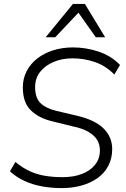

<svg xmlns="http://www.w3.org/2000/svg" viewBox="-20 -956 647 984"><path d="M296 8Q245 8 197 -0.5Q149 -9 107 -28Q65 -47 31 -78L59 -126Q95 -96 132 -79Q169 -62 210.5 -55Q252 -48 300 -48Q357 -48 400 -64.5Q443 -81 467.5 -112Q492 -143 492 -185Q492 -215 478.5 -238Q465 -261 434.5 -279.5Q404 -298 350 -309L249 -334Q180 -350 138.5 -390Q97 -430 97 -508Q97 -554 117 -592Q137 -630 172 -657Q207 -684 253.5 -698.5Q300 -713 354 -713Q421 -713 485.5 -691.5Q550 -670 595 -623L566 -574Q522 -619 466.5 -638Q411 -657 352 -657Q298 -657 254.5 -638.5Q211 -620 185.5 -587.5Q160 -555 160 -510Q160 -454 187.5 -427.5Q215 -401 268 -388L370 -364Q466 -342 510.5 -298Q555 -254 555 -192Q555 -144 535 -106Q515 -68 479.5 -43Q444 -18 397.5 -5Q351 8 296 8ZM214 -765 354 -936H415L519 -765H471L382 -891L263 -765Z"/></svg>

Font: Nunito Sans 12pt ExtraLight 12pt Light
Style: Italic
Weight: 300
Italic angle: -9°
Version: Version 3.101;gftools[0.9.27]